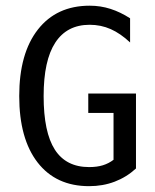

<svg xmlns="http://www.w3.org/2000/svg" viewBox="-20 -636 540 668"><path d="M453.1 -49.8Q419.9 -19.5 378.9 -3.9Q337.9 11.7 290 11.7Q174.8 11.7 110.8 -70.8Q46.9 -153.3 46.9 -301.8Q46.9 -450.2 111.8 -533.2Q176.8 -616.2 292 -616.2Q330.1 -616.2 364.7 -605Q399.4 -593.8 432.6 -572.3V-488.3Q399.4 -519.5 365.2 -534.7Q331.1 -549.8 292 -549.8Q212.9 -549.8 172.4 -487.8Q131.8 -425.8 131.8 -301.8Q131.8 -175.8 170.9 -115.2Q210 -54.7 290 -54.7Q317.4 -54.7 337.9 -61Q358.4 -67.4 375 -80.1V-243.2H287.1V-310.5H453.1Z"/></svg>

Font: BabelStone Xiangqi
Style: Regular
Weight: 400
Designer: Andrew West
Foundry: BabelStone
Version: Version 11.000 June 09, 2018